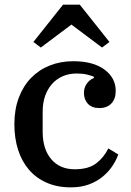

<svg xmlns="http://www.w3.org/2000/svg" viewBox="-20 -796 564 828"><path d="M286 12Q227 12 181.5 -8Q136 -28 105 -64Q74 -100 58 -150Q42 -200 42 -260Q42 -324 61 -374.5Q80 -425 114 -460Q148 -495 194.5 -513.5Q241 -532 296 -532Q382 -532 430.5 -496Q479 -460 479 -404Q479 -369 460 -349.5Q441 -330 409 -330Q376 -330 359 -348.5Q342 -367 342 -395Q342 -418 354 -435Q366 -452 385 -460V-465Q373 -470 355 -474.5Q337 -479 310 -479Q277 -479 250 -467Q223 -455 204 -433.5Q185 -412 174.5 -382Q164 -352 164 -315V-228Q164 -153 201 -109.5Q238 -66 302 -66Q362 -66 395.5 -92Q429 -118 447 -156L490 -130Q481 -104 464 -79Q447 -54 422 -33.5Q397 -13 363 -0.5Q329 12 286 12ZM124 -615 252 -776H324L452 -615L420 -591L288 -690L156 -591Z"/></svg>

Font: IBM Plex Serif Medium
Style: Regular
Weight: 500
Designer: Mike Abbink, Paul van der Laan, Pieter van Rosmalen
Foundry: Bold Monday
Version: Version 2.5